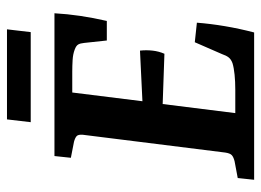

<svg xmlns="http://www.w3.org/2000/svg" viewBox="-119 -629 748 550"><g transform="rotate(-90 255.0 -354.0)"><path d="M414 -422 407 -487Q406 -498 402.5 -504Q399 -510 388 -514Q375 -519 358 -520Q341 -521 325 -521H265L240 -320L385 -327Q387 -309 385 -291Q383 -273 376 -257L232 -262L206 -54H273Q296 -54 316 -56Q336 -58 349 -62Q360 -66 365.5 -73Q371 -80 375 -92L409 -170L465 -164Q462 -125 455 -83.5Q448 -42 437 0H15L20 -47L68 -56Q80 -59 85.5 -64Q91 -69 93 -83L144 -491Q145 -504 140 -508.5Q135 -513 124 -516L78 -525L83 -572H492Q490 -536 484.5 -498.5Q479 -461 470 -422ZM188 -708H446L438 -640H180Z"/></g></svg>

Font: Rasa SemiBold
Style: Italic
Weight: 600
Italic angle: -7.10001°
Designer: Anna Giedrys (Yrsa+Rasa design), David Brezina (Yrsa art-direction, Rasa art-direction, design)
Foundry: Rosetta Type Foundry
Version: Version 2.004